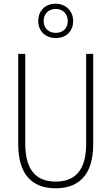

<svg xmlns="http://www.w3.org/2000/svg" viewBox="-20 -1004 600 1034"><path d="M281 -799C335 -799 374 -835 374 -891C374 -946 333 -984 279 -984C226 -984 186 -948 186 -891C186 -833 228 -799 281 -799ZM281 -827C239 -827 215 -855 215 -891C215 -928 240 -956 280 -956C318 -956 345 -929 345 -891C345 -853 320 -827 281 -827ZM482 -228V-714H444V-229C444 -82 380 -26 280 -26C176 -26 116 -87 116 -231V-714H78V-229C78 -67 150 10 280 10C399 10 482 -56 482 -228Z"/></svg>

Font: Noto Sans Tamil Condensed ExtraLight
Style: Regular
Weight: 200
Width: 3
Designer: Jelle Bosma - Monotype Design Team
Foundry: Monotype Imaging Inc.
Version: Version 2.004